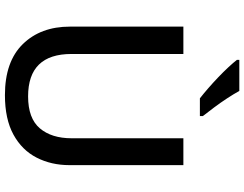

<svg xmlns="http://www.w3.org/2000/svg" viewBox="-126 -855 991 779"><g transform="rotate(90 369.5 -465.5)"><path d="M650 -252Q650 -178 619.5 -118.5Q589 -59 526 -24.5Q463 10 366 10Q230 10 159 -62.5Q88 -135 88 -254V-714H199V-260Q199 -172 242 -128Q285 -84 371 -84Q460 -84 500.5 -131.5Q541 -179 541 -261V-714H650ZM349 -941Q361 -919 379 -891.5Q397 -864 416.5 -838Q436 -812 451 -793V-781H379Q361 -795 338.5 -814.5Q316 -834 293.5 -855.5Q271 -877 252.5 -897Q234 -917 223 -931V-941Z"/></g></svg>

Font: Noto Sans Adlam Unjoined Medium
Style: Regular
Weight: 500
Version: Version 3.001